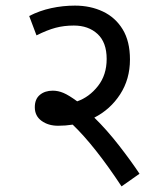

<svg xmlns="http://www.w3.org/2000/svg" viewBox="-20 -652 591 684"><path d="M477 -33 413 12Q318 -132 239 -208Q213 -204 187 -204Q152 -204 128 -221.5Q104 -239 104 -270Q104 -299 122 -314Q140 -329 168 -329Q187 -329 206 -321Q225 -313 255 -291Q298 -306 329 -345.5Q360 -385 360 -442Q360 -501 327.5 -531Q295 -561 243 -561Q208 -561 178 -553Q148 -545 110 -526L84 -595Q121 -614 162.5 -623Q204 -632 247 -632Q302 -632 346.5 -611Q391 -590 417 -547.5Q443 -505 443 -440Q443 -370 408 -316Q373 -262 316 -233Q361 -189 404.5 -133Q448 -77 477 -33Z"/></svg>

Font: Noto Sans Living
Style: Regular
Weight: 400
Designer: Monotype Design Team
Foundry: Monotype Imaging Inc.
Version: Version 2.013; ttfautohint (v1.8.4.7-5d5b)